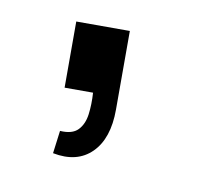

<svg xmlns="http://www.w3.org/2000/svg" viewBox="-40 -150 344 301"><g transform="rotate(10 132.5 1.0)"><path d="M60 104.3 64.7 68Q84.3 69.3 93.3 59.9Q102.3 50.5 104.4 34.6Q106.5 18.7 105.3 0H60V-105.3H145.3V20Q145.3 66 122.2 89Q99 112 60 104.3Z"/></g></svg>

Font: Manrope ExtraLight
Style: Regular
Weight: 200
Designer: Mikhail Sharanda
Foundry: Mikhail Sharanda
Version: Version 4.505